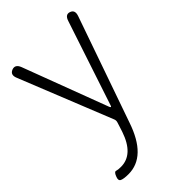

<svg xmlns="http://www.w3.org/2000/svg" viewBox="-231 -623 951 951"><g transform="rotate(-45 245.0 -147.5)"><path d="M85 240Q52 240 38 233.5Q24 227 34 204Q43 181 53 184.5Q63 188 84 188Q171 188 211 70Q217 53 222 36L227 20Q231 8 226 -3L31 -489Q17 -522 45 -533Q72 -543 85 -510L253 -64Q256 -57 258.5 -57Q261 -57 263 -64L410 -507Q421 -542 447 -533Q474 -524 462 -490L269 62Q209 240 85 240Z"/></g></svg>

Font: Resource Han Rounded JP Light
Style: Regular
Weight: 300
Designer: Cyano Hao (round all glyphs); Ryoko NISHIZUKA 西塚涼子 (kana, bopomofo & ideographs); Paul D. Hunt (Latin, Greek & Cyrillic)
Foundry: Cyano Hao
Version: 0.990